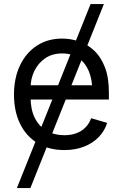

<svg xmlns="http://www.w3.org/2000/svg" viewBox="-20 -748 620 972"><path d="M65.4 204.1 438.5 -727.5H505.9L133.8 204.1ZM305.7 11.7Q227.1 11.7 169.7 -23.4Q112.3 -58.6 81.5 -121.8Q50.8 -185.1 50.8 -268.6Q50.8 -352.5 81.1 -416.5Q111.3 -480.5 166.3 -516.6Q221.2 -552.7 294.9 -552.7Q337.4 -552.7 379.4 -538.6Q421.4 -524.4 455.8 -492.7Q490.2 -460.9 510.7 -408.7Q531.2 -356.4 531.2 -280.3V-244.1H110.4V-316.4H485.8L447.3 -289.1Q447.3 -343.8 430.2 -386.2Q413.1 -428.7 379.2 -453.1Q345.2 -477.5 294.9 -477.5Q244.6 -477.5 208.7 -452.9Q172.9 -428.2 153.8 -388.7Q134.8 -349.1 134.8 -303.7V-255.9Q134.8 -193.8 156.2 -150.9Q177.7 -107.9 216.3 -85.7Q254.9 -63.5 305.7 -63.5Q338.4 -63.5 365.2 -73Q392.1 -82.5 411.6 -101.8Q431.2 -121.1 441.4 -149.4L522.5 -126Q509.8 -85 479.7 -54Q449.7 -22.9 405.3 -5.6Q360.8 11.7 305.7 11.7Z"/></svg>

Font: Inter V
Style: 
Weight: 400
Designer: Rasmus Andersson
Foundry: rsms
Version: Version 4.000;git-a3f224843